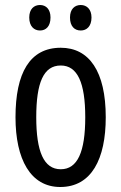

<svg xmlns="http://www.w3.org/2000/svg" viewBox="-20 -738 485 768"><path d="M97 -668C97 -633 116 -616 140 -616C164 -616 182 -633 182 -668C182 -701 164 -718 140 -718C116 -718 97 -702 97 -668ZM260 -668C260 -633 278 -616 303 -616C327 -616 346 -633 346 -668C346 -701 327 -718 303 -718C279 -718 260 -702 260 -668ZM403 -269C403 -452 337 -547 223 -547C99 -547 42 -446 42 -269C42 -101 102 10 221 10C346 10 403 -102 403 -269ZM125 -269C125 -407 154 -476 223 -476C290 -476 321 -407 321 -269C321 -130 290 -61 223 -61C155 -61 125 -132 125 -269Z"/></svg>

Font: Noto Sans Thai Looped ExtraCondensed
Style: Regular
Weight: 400
Width: 2
Designer: Sasikarn Vongin, Ben Mitchell
Foundry: The Fontpad Ltd
Version: Version 1.001